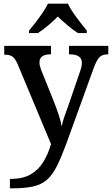

<svg xmlns="http://www.w3.org/2000/svg" viewBox="-20 -786 610 1046"><path d="M34 189Q103 189 146 164.5Q189 140 215.5 97Q242 54 258 -1L75 -439Q62 -468 47.5 -478Q33 -488 6 -488H3V-536H258V-490H255Q195 -490 195 -446Q195 -430 203 -408L275 -229Q289 -193 301 -156.5Q313 -120 316 -97Q321 -123 331.5 -152.5Q342 -182 350 -204L417 -399Q426 -424 426 -444Q426 -490 359 -490H356V-536H570V-490H566Q538 -490 522.5 -475Q507 -460 490 -414L339 3Q312 75 288.5 121.5Q265 168 235 194Q205 220 160 230Q115 240 46 240H34ZM138 -619Q154 -638 174 -664Q194 -690 212.5 -717Q231 -744 241 -766H350Q360 -744 378.5 -717Q397 -690 417.5 -664Q438 -638 453 -619V-606H404Q378 -623 348 -648Q318 -673 295 -696Q273 -673 243 -648Q213 -623 187 -606H138Z"/></svg>

Font: Noto Serif Tibetan Medium
Style: Regular
Weight: 500
Designer: Monotype Design Team
Foundry: Monotype Imaging Inc.
Version: Version 2.103; ttfautohint (v1.8.4.7-5d5b)